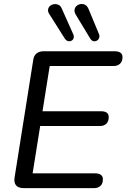

<svg xmlns="http://www.w3.org/2000/svg" viewBox="-20 -969 651 989"><path d="M102 0Q75 0 63 -14Q51 -28 55 -54L151 -659Q154 -682 168 -693.5Q182 -705 205 -705H570Q590 -705 600.5 -697.5Q611 -690 611 -675Q611 -652 598 -640.5Q585 -629 566 -629H236L199 -396H500Q520 -396 530 -388.5Q540 -381 540 -366Q540 -343 527.5 -331.5Q515 -320 496 -320H187L148 -76H470Q489 -76 499.5 -68.5Q510 -61 510 -46Q510 -23 497.5 -11.5Q485 0 466 0ZM445 -770 370 -894Q362 -908 364 -919.5Q366 -931 374.5 -938.5Q383 -946 395 -948Q407 -950 418 -944.5Q429 -939 436 -923L490 -793Q494 -782 490.5 -773Q487 -764 478.5 -759.5Q470 -755 461 -757Q452 -759 445 -770ZM314 -770 235 -895Q226 -908 227.5 -919.5Q229 -931 238 -938.5Q247 -946 258.5 -947.5Q270 -949 281.5 -944Q293 -939 299 -923L358 -791Q362 -781 359 -772Q356 -763 347.5 -759Q339 -755 330 -757.5Q321 -760 314 -770Z"/></svg>

Font: Nunito ExtraLight Medium
Style: Italic
Weight: 500
Italic angle: -9°
Version: Version 3.602